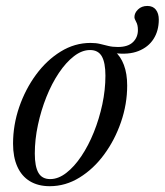

<svg xmlns="http://www.w3.org/2000/svg" viewBox="-20 -632 568 662"><path d="M153 -14.5Q181 -14.5 208.5 -35.8Q236 -57 260.5 -93.5Q285 -130 303.5 -176Q322 -222 332.8 -272.2Q343.5 -322.5 343.5 -371Q343.5 -416 331 -437.8Q318.5 -459.5 290.5 -459.5Q262.5 -459.5 235 -438.2Q207.5 -417 183 -380.5Q158.5 -344 140 -297.8Q121.5 -251.5 110.8 -201.2Q100 -151 100 -102.5Q100 -58 112.5 -36.2Q125 -14.5 153 -14.5ZM418.5 -337Q418.5 -273 397.2 -211.2Q376 -149.5 339.2 -99.5Q302.5 -49.5 254.2 -19.8Q206 10 151.5 10Q111.5 10 83 -7.2Q54.5 -24.5 39.8 -57.5Q25 -90.5 25 -136.5Q25 -201 46.2 -262.8Q67.5 -324.5 104.2 -374.5Q141 -424.5 189.2 -454.2Q237.5 -484 292 -484Q311 -484 325.2 -480.5Q339.5 -477 353.8 -473.5Q368 -470 386.5 -470Q421 -470 438.2 -486.5Q455.5 -503 455.5 -528.5Q455.5 -546 449.5 -556.5Q443.5 -567 443.5 -573Q443.5 -587.5 456 -599.5Q468.5 -611.5 488 -611.5Q507.5 -611.5 517.5 -598.5Q527.5 -585.5 527.5 -564.5Q527.5 -526 509.5 -497.8Q491.5 -469.5 457.2 -456Q423 -442.5 374 -449L375.5 -455Q396 -438 407.2 -408Q418.5 -378 418.5 -337Z"/></svg>

Font: Newsreader 48pt
Style: Italic
Weight: 400
Italic angle: -17°
Version: Version 1.003